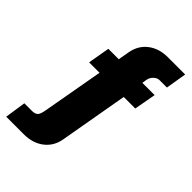

<svg xmlns="http://www.w3.org/2000/svg" viewBox="-259 -824 1094 1094"><g transform="rotate(45 288.0 -277.5)"><path d="M10 168 29 41H90Q115.5 41 126.8 29.2Q138 17.5 144 -20L209 -385H125L148 -517H232L244 -586Q256 -650 303.8 -686.5Q351.5 -723 422 -723H561L540 -597H480Q463 -597 447 -582.2Q431 -567.5 427 -547L422 -517H521L497 -385H404L331 30Q320 93.5 271.8 130.8Q223.5 168 152 168Z"/></g></svg>

Font: Public Sans Thin Black
Style: Regular
Weight: 900
Version: Version 2.001